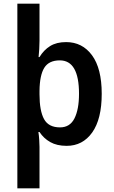

<svg xmlns="http://www.w3.org/2000/svg" viewBox="-20 -780 615 1040"><path d="M531 -272Q531 -135 479.5 -62.5Q428 10 341 10Q288 10 252 -10.5Q216 -31 194 -65H188Q191 -46 192.5 -22.5Q194 1 194 16V240H74V-760H194V-559Q194 -539 192.5 -513.5Q191 -488 189 -471H194Q217 -509 251.5 -530.5Q286 -552 338 -552Q426 -552 478.5 -480.5Q531 -409 531 -272ZM408 -272Q408 -453 304 -453Q245 -453 220 -413Q195 -373 194 -288V-269Q194 -180 218.5 -135Q243 -90 305 -90Q359 -90 383.5 -139Q408 -188 408 -272Z"/></svg>

Font: Noto Sans Gurmukhi UI SemiCondensed SemiBold
Style: Regular
Weight: 600
Width: 4
Designer: Jelle Bosma - Monotype Design Team
Foundry: Monotype Imaging Inc.
Version: Version 2.004; ttfautohint (v1.8.4.7-5d5b)